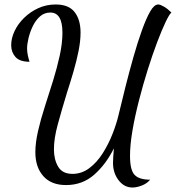

<svg xmlns="http://www.w3.org/2000/svg" viewBox="-20 -739 786 858"><path d="M572 99Q535 99 510 66.5Q485 34 485 -11Q485 -21 486 -38Q487 -55 489 -76Q453 -4 400.5 42Q348 88 275 88Q209 88 173.5 48Q138 8 138 -59Q138 -101 150 -153.5Q162 -206 180.5 -263Q199 -320 217 -378Q235 -436 247 -491Q259 -546 259 -593Q259 -683 205 -683Q178 -683 158.5 -665.5Q139 -648 126.5 -622Q114 -596 107.5 -569Q101 -542 101 -522Q101 -507 104.5 -491Q108 -475 112 -463Q68 -463 49 -484.5Q30 -506 30 -537Q30 -568 45 -600Q60 -632 87.5 -659Q115 -686 151 -702.5Q187 -719 229 -719Q287 -719 313.5 -685Q340 -651 340 -593Q340 -556 331 -511Q322 -466 308 -418Q294 -370 279 -324Q255 -245 238 -182.5Q221 -120 221 -72Q221 -26 240 6Q259 38 304 38Q345 38 379 12.5Q413 -13 439 -54Q465 -95 483 -141Q501 -187 510 -226Q524 -285 541 -352.5Q558 -420 576.5 -485Q595 -550 614 -603Q633 -656 651 -687.5Q669 -719 687 -719Q696 -719 712.5 -709.5Q729 -700 746 -683Q737 -676 720 -640.5Q703 -605 682 -549.5Q661 -494 640 -427Q619 -360 601 -290Q583 -220 572 -156Q561 -92 561 -43Q561 21 581.5 42.5Q602 64 651 64Q637 81 614 90Q591 99 572 99Z"/></svg>

Font: Dancing Script SemiBold
Style: Regular
Weight: 600
Designer: Pablo Impallari
Foundry: Pablo Impallari
Version: Version 2.001